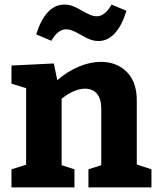

<svg xmlns="http://www.w3.org/2000/svg" viewBox="-20 -818 692 838"><path d="M641 -79V0H366V-79L422 -97V-343Q422 -387 403 -409Q384 -431 351 -431Q328 -431 301.5 -419.5Q275 -408 249 -387V-97L305 -79V0H30V-79L94 -99V-433L30 -453V-532L215 -541L230 -468Q275 -507 324.5 -527.5Q374 -548 420 -548Q490 -548 534 -503.5Q578 -459 577 -376V-100ZM331 -667Q311 -678 297 -684Q283 -690 268 -690Q233 -690 204 -640L138 -668Q158 -732 189 -765Q220 -798 260 -798Q281 -798 299 -791Q317 -784 340 -770Q360 -759 374 -753Q388 -747 402 -747Q420 -747 436 -759.5Q452 -772 467 -798L532 -771Q512 -706 481 -672.5Q450 -639 410 -639Q389 -639 371 -646.5Q353 -654 331 -667Z"/></svg>

Font: Bitter Pro OGT
Style: Bold
Weight: 700
Designer: Sol Matas, and Bitter project Authors
Foundry: Sol Matas
Version: Version 2.110